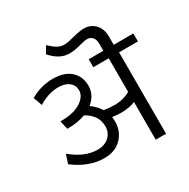

<svg xmlns="http://www.w3.org/2000/svg" viewBox="-187 -1030 1186 1203"><g transform="rotate(-30 406.0 -428.5)"><path d="M600.6 0V-272.5Q557.1 -254.3 500 -254.3Q471.7 -254.3 434.8 -259.4Q437.3 -241.7 437.3 -226Q437.3 -155.7 390.8 -107.9Q344.3 -60.2 264.9 -60.2Q210.8 -60.2 154.7 -81.1Q98.6 -102.1 48 -141.6L69.3 -205.3Q162.8 -127.4 255.3 -127.4Q307.9 -127.4 338.7 -157Q369.6 -186.6 369.6 -231Q369.6 -310.9 287.7 -356.9Q232.6 -336.2 160.3 -336.2H154.7L141.1 -397.9H144.6Q237.1 -397.9 288.4 -431Q339.7 -464.1 339.7 -508.6Q339.7 -545 311.9 -567.5Q284.1 -590 234.1 -590Q164.8 -590 91.5 -545.5L68.8 -608.7Q147.1 -653.2 231 -653.2Q315 -653.2 360 -612Q405 -570.8 405 -504Q405 -437.3 347.3 -390.3Q387.8 -360.5 410.5 -323.6Q447.9 -317 486.9 -317Q550.6 -317 600.6 -346.3V-589H488.9V-646.6H595V-697.2Q595 -728 580.9 -744.4Q566.7 -760.9 540.4 -760.9Q523.8 -760.9 481.3 -749.2Q438.8 -737.6 402.9 -737.6Q333.2 -737.6 272.5 -807.4L301.8 -856.9Q334.2 -825.6 356.9 -813.7Q379.7 -801.8 403.4 -801.8Q427.2 -801.8 477 -815.2Q526.8 -828.6 557.6 -828.6Q606.7 -828.6 638.3 -795.5Q669.9 -762.4 669.9 -706.8V-646.6H811.9V-589H675.4V0Z"/></g></svg>

Font: KhulaRegular
Style: Regular
Weight: 400
Designer: Erin McLaughlin, Steve Matteson
Version: Version 1.001;PS 1.0;hotconv 1.0.72;makeotf.lib2.5.5900; ttf